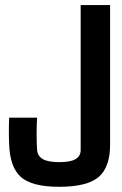

<svg xmlns="http://www.w3.org/2000/svg" viewBox="-20 -717 474 745"><path d="M210 7.8Q104 7.8 61.3 -30Q18.6 -67.9 15.6 -156.2Q13.2 -208 15.6 -260.3H124Q122.1 -234.4 122.1 -197.3Q122.1 -160.2 124 -134.3Q126 -111.8 145.8 -99.9Q165.5 -87.9 210 -87.9Q254.4 -87.9 273.7 -99.9Q293 -111.8 293 -134.3V-697.3H407.2V-156.2Q407.2 -67.9 362.5 -30Q317.9 7.8 210 7.8Z"/></svg>

Font: Agdasima
Style: Bold
Weight: 700
Width: 3
Designer: The DocRepair Project, Patric King
Foundry: Google
Version: Version 2.002